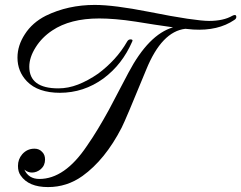

<svg xmlns="http://www.w3.org/2000/svg" viewBox="-20 -717 980 780"><path d="M175 43Q96 43 64 -4Q53 -19 53 -43Q53 -70 70 -90Q90 -113 120 -113Q140 -113 152 -99Q163 -88 163 -69Q163 -45 146 -30Q129 -16 110 -16Q93 -16 79 -28Q96 10 140 10Q243 10 333 -124Q356 -157 378 -193.5Q400 -230 422 -270Q442 -308 462 -346Q482 -384 502 -422Q584 -577 683 -606Q645 -611 607.5 -617Q570 -623 532 -629Q487 -636 449.5 -639Q412 -642 383 -642Q265 -642 192 -593Q150 -565 125 -525Q99 -484 99 -446Q99 -358 217 -358Q257 -358 297 -373.5Q337 -389 379 -418Q414 -444 444 -476.5Q474 -509 497 -549Q502 -557 510 -557Q522 -557 517 -548Q497 -502 468 -464.5Q439 -427 400 -398Q320 -340 223 -340Q180 -340 146 -351.5Q112 -363 89 -387Q51 -427 51 -483Q51 -532 81 -578Q111 -625 166 -653Q256 -697 365 -697Q404 -697 459 -690Q514 -683 585 -669Q680 -650 741 -641Q802 -632 829 -632Q888 -632 924 -653Q930 -656 934 -656Q940 -656 940 -648Q940 -641 932 -636Q866 -591 765 -597L733 -600Q637 -589 574 -434Q490 -229 474 -198Q407 -68 315 -2Q252 43 175 43Z"/></svg>

Font: Carattere
Style: Regular
Weight: 400
Designer: Robert E. Leuschke
Foundry: Robert E. Leuschke
Version: Version 1.010; ttfautohint (v1.8.3)